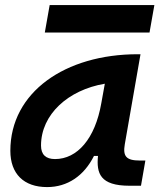

<svg xmlns="http://www.w3.org/2000/svg" viewBox="-20 -740 639 770"><path d="M168.9 10.3C250.5 10.3 316.9 -34.7 356.9 -114.7H373C366.2 -44.9 381.3 4.9 499.5 4.9H545.4L563 -96.2H541C485.8 -96.2 472.2 -113.3 480.5 -161.6L543.5 -522.5H532.2C241.2 -522.5 21.5 -370.1 21.5 -135.3C21.5 -43 75.2 10.3 168.9 10.3ZM200.7 -102.1C163.6 -102.1 144.5 -120.1 144.5 -156.2C144.5 -281.2 253.4 -379.4 400.4 -404.3L386.2 -325.7C361.3 -183.1 289.6 -102.1 200.7 -102.1ZM159.7 -609.4H579.6L599.1 -719.7H179.2Z"/></svg>

Font: Cascadia Code SemiBold
Style: Italic
Weight: 600
Italic angle: -10°
Monospace: yes
Designer: Aaron Bell
Foundry: Saja Typeworks
Version: Version 2404.023